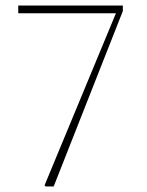

<svg xmlns="http://www.w3.org/2000/svg" viewBox="-20 -674 530 694"><path d="M145 0 141 -4 399 -626H46V-654H424V-634L174 0Z"/></svg>

Font: Source Serif 4 ExtraLight
Style: Regular
Weight: 200
Designer: Frank Grießhammer
Foundry: Adobe
Version: Version 4.005;hotconv 1.1.0;makeotfexe 2.6.0